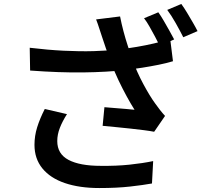

<svg xmlns="http://www.w3.org/2000/svg" viewBox="-20 -889 1040 969"><path d="M779 -827Q792 -809 806.5 -784Q821 -759 835 -734Q849 -709 859 -690L786 -658Q776 -679 762.5 -704Q749 -729 735 -754Q721 -779 707 -797ZM895 -869Q909 -850 924 -825Q939 -800 953.5 -775Q968 -750 977 -732L905 -701Q889 -733 867 -772Q845 -811 824 -839ZM495 -703Q489 -720 481.5 -744Q474 -768 465 -791L586 -806Q593 -770 603 -732Q613 -694 625 -657.5Q637 -621 648 -588Q671 -525 703.5 -464.5Q736 -404 763 -367Q775 -350 787.5 -334Q800 -318 813 -304L758 -224Q738 -228 706.5 -232Q675 -236 638.5 -240Q602 -244 565.5 -247.5Q529 -251 498 -254L507 -348Q533 -346 562 -343.5Q591 -341 617 -339Q643 -337 659 -335Q640 -365 619 -403.5Q598 -442 578 -484Q558 -526 542 -569Q526 -611 514.5 -645Q503 -679 495 -703ZM130 -648Q221 -637 302 -633Q383 -629 454 -631Q525 -633 583 -640Q627 -645 671 -652.5Q715 -660 758 -670Q801 -680 839 -692L853 -580Q820 -570 780 -562Q740 -554 699 -547.5Q658 -541 619 -536Q520 -525 400 -523.5Q280 -522 132 -533ZM318 -313Q295 -277 282 -243.5Q269 -210 269 -177Q269 -112 326 -82Q383 -52 488 -52Q568 -51 634 -58Q700 -65 753 -76L747 37Q703 45 636.5 52.5Q570 60 481 60Q381 60 307.5 35Q234 10 194 -39Q154 -88 154 -158Q154 -203 167.5 -246.5Q181 -290 206 -339Z"/></svg>

Font: Noto Sans SC Thin SemiBold
Style: Regular
Weight: 600
Version: Version 2.004-H2;hotconv 1.0.118;makeotfexe 2.5.65603